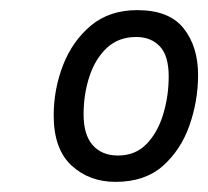

<svg xmlns="http://www.w3.org/2000/svg" viewBox="-20 -742 411 379"><path d="M208 -383Q156 -383 121 -415.5Q86 -448 86 -514Q86 -566 104.5 -613.5Q123 -661 159.5 -691.5Q196 -722 251 -722Q314 -722 342.5 -686Q371 -650 371 -594Q371 -543 354 -494.5Q337 -446 301.5 -414.5Q266 -383 208 -383ZM213 -435Q247 -435 269 -457.5Q291 -480 302 -516Q313 -552 313 -591Q313 -632 295.5 -650.5Q278 -669 249 -669Q214 -669 191 -647.5Q168 -626 156.5 -591Q145 -556 145 -516Q145 -476 163 -455.5Q181 -435 213 -435Z"/></svg>

Font: Noto Sans IKEA
Style: Italic
Weight: 400
Italic angle: -12°
Designer: Monotype Design Team
Foundry: Monotype Imaging Inc.
Version: Version 2.001